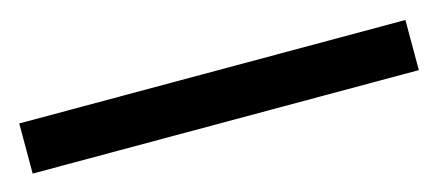

<svg xmlns="http://www.w3.org/2000/svg" viewBox="-24 -894 553 242"><g transform="rotate(-15 252.0 -772.5)"><path d="M0 -739.3Q0 -755.9 0 -804.7Q126 -804.7 503.9 -804.7Q503.9 -788.1 503.9 -739.3Q377.9 -739.3 0 -739.3Z"/></g></svg>

Font: Gothic A1
Style: Regular
Weight: 400
Designer: HanYang I&C Co.,Ltd.
Version: Version 2.50